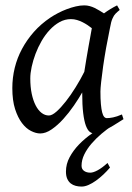

<svg xmlns="http://www.w3.org/2000/svg" viewBox="-20 -477 490 715"><path d="M293.9 -209.5Q297.4 -231.9 301.5 -256.6Q305.7 -281.2 309.6 -303.5Q313.5 -325.7 316.9 -343.8Q320.3 -361.8 321.8 -371.1V-372.1Q314.5 -377.9 305.7 -383.8Q296.9 -389.6 287.1 -394.5Q277.3 -399.4 266.6 -402.6Q255.9 -405.8 244.1 -405.8Q221.7 -405.8 201.9 -394.8Q182.1 -383.8 165.3 -365.7Q148.4 -347.7 135 -324.5Q121.6 -301.3 112.3 -276.6Q103 -252 97.9 -228Q92.8 -204.1 92.8 -185.1Q92.8 -153.3 98.1 -127.9Q103.5 -102.5 112.8 -84.5Q122.1 -66.4 134.8 -56.6Q147.5 -46.9 162.1 -46.9Q173.8 -46.9 190.4 -61.5Q207 -76.2 225.3 -99.6Q243.7 -123 261.7 -152.1Q279.8 -181.2 293.9 -209.5ZM400.9 -411.1Q399.9 -410.2 399.9 -410.2Q396.5 -403.3 394 -394Q391.6 -384.8 389.2 -371.1Q381.8 -335.9 375.2 -299.1Q368.7 -262.2 364 -229.5Q359.4 -196.8 356.7 -171.9Q354 -147 354 -136.2Q354 -108.4 355.7 -89.4Q357.4 -70.3 360.4 -58.8Q363.3 -47.4 367.7 -42.2Q372.1 -37.1 377.9 -37.1Q387.7 -37.1 401.1 -39.8Q414.6 -42.5 434.1 -50.8L439.9 -33.2Q397.5 -5.4 371.3 7.3Q345.2 20 331.1 20Q322.3 20 314.2 13.9Q306.2 7.8 299.8 -9Q293.5 -25.9 289.8 -55.7Q286.1 -85.4 286.1 -132.8Q273.4 -110.4 255.1 -83.7Q236.8 -57.1 215.8 -33.9Q194.8 -10.7 172.6 4.6Q150.4 20 129.9 20Q113.8 20 95.5 10.7Q77.1 1.5 61.8 -18.8Q46.4 -39.1 36.1 -71Q25.9 -103 25.9 -148.9Q25.9 -187.5 34.9 -224.4Q43.9 -261.2 62 -294.9Q80.1 -328.6 106.2 -358.2Q132.3 -387.7 167 -411.1Q180.2 -419.9 196 -428.2Q211.9 -436.5 228.8 -442.9Q245.6 -449.2 262.2 -453.1Q278.8 -457 293.9 -457Q304.2 -457 314 -454.3Q323.7 -451.7 332.8 -447.3Q341.8 -442.9 350.6 -437.5Q359.4 -432.1 367.2 -427.2Q378.4 -435.5 390.9 -443.1Q403.3 -450.7 416 -457L425.8 -439.9Q416 -432.1 410.2 -426Q404.3 -419.9 400.4 -411.1H400.9ZM389.6 147Q378.4 160.2 365 172.9Q351.6 185.5 337.6 195.6Q323.7 205.6 309.8 211.7Q295.9 217.8 283.7 217.8Q272.5 217.8 262 215.1Q251.5 212.4 243.4 206.1Q235.4 199.7 230.5 189Q225.6 178.2 225.6 162.1Q225.6 133.8 239.3 108.4Q252.9 83 274.4 60.8Q295.9 38.6 322.3 20.3Q348.6 2 374 -12.2L398.4 -9.3Q378.4 3.9 357.9 21.2Q337.4 38.6 320.8 57.9Q304.2 77.1 293.9 98.1Q283.7 119.1 283.7 140.1Q283.7 152.8 293 159.4Q302.2 166 316.4 166Q327.1 166 343.5 157.2Q359.9 148.4 380.4 129.9L389.6 147Z"/></svg>

Font: Gentium
Style: Italic
Weight: 400
Italic angle: -7°
Designer: J. Victor Gaultney
Version: Version 1.02; 2005; OFL release